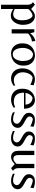

<svg xmlns="http://www.w3.org/2000/svg" viewBox="1532 -2044 724 3829"><g transform="rotate(90 1894.5 -130.0)"><path d="M75 212V-317Q75 -352 65.5 -373.5Q56 -395 44 -407.5Q32 -420 23 -426L75 -464L160 -388Q197 -423 229.5 -443.5Q262 -464 306 -464Q329 -464 357.5 -453.5Q386 -443 413.5 -416.5Q441 -390 458.5 -342Q476 -294 476 -219Q476 -182 464.5 -141Q453 -100 430 -64Q407 -28 373 -5.5Q339 17 294 17Q265 17 231.5 6Q198 -5 160 -30V212ZM267 -31Q323 -32 354 -81Q385 -130 385 -207Q385 -293 359 -349Q333 -405 296 -417Q267 -414 242 -401Q217 -388 198.5 -372.5Q180 -357 170 -344Q160 -331 160 -327V-59Q219 -31 267 -31Z M564 0V-452H622L645 -368Q658 -390 681.5 -412Q705 -434 735.5 -450.5Q766 -467 798 -472L808 -403Q782 -403 752 -392Q722 -381 694.5 -364Q667 -347 648 -329V0Z M1047 12Q991 12 945 -14Q899 -40 872 -90.5Q845 -141 845 -213Q845 -284 867.5 -332Q890 -380 926.5 -409Q963 -438 1005 -451Q1047 -464 1086 -464Q1143 -464 1189 -438Q1235 -412 1262 -362Q1289 -312 1289 -239Q1289 -168 1266 -120Q1243 -72 1206.5 -43Q1170 -14 1128 -1Q1086 12 1047 12ZM1066 -22Q1101 -22 1126 -41Q1151 -60 1166.5 -90.5Q1182 -121 1189.5 -156Q1197 -191 1197 -224Q1197 -279 1183.5 -324.5Q1170 -370 1138.5 -398Q1107 -426 1052 -426Q992 -403 964 -346Q936 -289 936 -224Q936 -171 949 -124.5Q962 -78 990.5 -50Q1019 -22 1066 -22Z M1546 12Q1490 12 1444 -14Q1398 -40 1371 -90Q1344 -140 1344 -212Q1344 -289 1372.5 -345.5Q1401 -402 1450.5 -433Q1500 -464 1562 -464Q1595 -464 1629.5 -454.5Q1664 -445 1681 -438L1671 -372Q1624 -397 1584.5 -407.5Q1545 -418 1520 -418Q1482 -399 1460.5 -363Q1439 -327 1430.5 -288.5Q1422 -250 1422 -220Q1422 -169 1443 -129Q1464 -89 1499 -66Q1534 -43 1576 -43Q1611 -43 1638 -51Q1665 -59 1687 -70V-35Q1659 -17 1623.5 -2.5Q1588 12 1546 12Z M1967 12Q1905 12 1855.5 -14Q1806 -40 1778 -90Q1750 -140 1750 -212Q1750 -295 1782 -351Q1814 -407 1866 -435.5Q1918 -464 1977 -464Q2024 -464 2062.5 -439.5Q2101 -415 2124.5 -366.5Q2148 -318 2148 -246H1829Q1829 -168 1853.5 -123.5Q1878 -79 1917.5 -61Q1957 -43 2000 -43Q2039 -43 2069 -51Q2099 -59 2124 -70V-35Q2093 -17 2053 -2.5Q2013 12 1967 12ZM1833 -276H2067Q2064 -321 2047.5 -349Q2031 -377 2008.5 -391.5Q1986 -406 1963.5 -411.5Q1941 -417 1926 -417Q1892 -401 1866.5 -363.5Q1841 -326 1833 -276Z M2361 12Q2317 12 2278.5 -1Q2240 -14 2221 -24V-62Q2233 -56 2254.5 -48Q2276 -40 2301.5 -34Q2327 -28 2350 -28Q2403 -28 2426 -52Q2449 -76 2449 -101Q2449 -131 2427 -152Q2405 -173 2372.5 -190.5Q2340 -208 2307 -228Q2274 -248 2252 -275.5Q2230 -303 2230 -344Q2230 -371 2243.5 -398.5Q2257 -426 2287.5 -445Q2318 -464 2370 -464Q2423 -464 2457.5 -454.5Q2492 -445 2509 -438L2499 -372Q2459 -394 2423 -406Q2387 -418 2362 -422Q2335 -422 2319 -402Q2303 -382 2303 -360Q2303 -331 2326 -310.5Q2349 -290 2383 -272Q2417 -254 2450.5 -234Q2484 -214 2507 -187Q2530 -160 2530 -119Q2530 -65 2486.5 -26.5Q2443 12 2361 12Z M2733 12Q2689 12 2650.5 -1Q2612 -14 2593 -24V-62Q2605 -56 2626.5 -48Q2648 -40 2673.5 -34Q2699 -28 2722 -28Q2775 -28 2798 -52Q2821 -76 2821 -101Q2821 -131 2799 -152Q2777 -173 2744.5 -190.5Q2712 -208 2679 -228Q2646 -248 2624 -275.5Q2602 -303 2602 -344Q2602 -371 2615.5 -398.5Q2629 -426 2659.5 -445Q2690 -464 2742 -464Q2795 -464 2829.5 -454.5Q2864 -445 2881 -438L2871 -372Q2831 -394 2795 -406Q2759 -418 2734 -422Q2707 -422 2691 -402Q2675 -382 2675 -360Q2675 -331 2698 -310.5Q2721 -290 2755 -272Q2789 -254 2822.5 -234Q2856 -214 2879 -187Q2902 -160 2902 -119Q2902 -65 2858.5 -26.5Q2815 12 2733 12Z M3106 12Q3083 12 3055.5 0.5Q3028 -11 3008 -43.5Q2988 -76 2988 -137V-452H3073V-132Q3073 -86 3089.5 -60.5Q3106 -35 3150 -35Q3173 -35 3199 -53Q3225 -71 3249 -99V-452H3334V-134Q3334 -100 3343.5 -78.5Q3353 -57 3365.5 -44.5Q3378 -32 3386 -25L3334 12L3253 -61Q3216 -26 3183 -7Q3150 12 3106 12Z M3585 12Q3541 12 3502.5 -1Q3464 -14 3445 -24V-62Q3457 -56 3478.5 -48Q3500 -40 3525.5 -34Q3551 -28 3574 -28Q3627 -28 3650 -52Q3673 -76 3673 -101Q3673 -131 3651 -152Q3629 -173 3596.5 -190.5Q3564 -208 3531 -228Q3498 -248 3476 -275.5Q3454 -303 3454 -344Q3454 -371 3467.5 -398.5Q3481 -426 3511.5 -445Q3542 -464 3594 -464Q3647 -464 3681.5 -454.5Q3716 -445 3733 -438L3723 -372Q3683 -394 3647 -406Q3611 -418 3586 -422Q3559 -422 3543 -402Q3527 -382 3527 -360Q3527 -331 3550 -310.5Q3573 -290 3607 -272Q3641 -254 3674.5 -234Q3708 -214 3731 -187Q3754 -160 3754 -119Q3754 -65 3710.5 -26.5Q3667 12 3585 12Z"/></g></svg>

Font: Belleza
Style: Regular
Weight: 400
Designer: Eduardo Rodriguez Tunni
Foundry: Eduardo Rodriguez Tunni
Version: Version 1.003; ttfautohint (v1.8.4.7-5d5b)